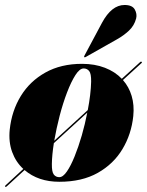

<svg xmlns="http://www.w3.org/2000/svg" viewBox="-24 -719 589 770"><path d="M-3 29.5Q-5.5 28 -2 24.5L69.5 -41.5Q39.5 -69 24.8 -109.2Q10 -149.5 15 -199Q23 -274.5 59.5 -334Q96 -393.5 158.2 -428.2Q220.5 -463 305 -463Q356 -463 396.8 -447.2Q437.5 -431.5 464.5 -403L538 -470Q541.5 -473.5 543.5 -471Q547 -469.5 543.5 -466L469 -398Q493 -371 504 -334.2Q515 -297.5 510.5 -253.5Q503 -181 467.2 -121.2Q431.5 -61.5 368.2 -25.8Q305 10 214 10Q129.5 10 74.5 -37L3 28.5Q-0.5 32 -3 29.5ZM311.5 -444.5Q295.5 -444.5 278.5 -418Q261.5 -391.5 245 -348.5Q228.5 -305.5 215.2 -254.5Q202 -203.5 193.5 -154.5L328 -277.5Q334 -308.5 337.5 -337.8Q341 -367 341.5 -391.5Q342 -424 333.5 -434.2Q325 -444.5 311.5 -444.5ZM214 -8.5Q228.5 -8.5 244.2 -31.2Q260 -54 275.2 -91.8Q290.5 -129.5 303.8 -175.2Q317 -221 326 -267.5L192 -145Q184.5 -97.5 184 -61.5Q183.5 -29.5 191.8 -19Q200 -8.5 214 -8.5ZM385 -627.5Q423.5 -699 475.5 -699Q506.5 -699 516.5 -681Q526.5 -663 522 -645Q514.5 -616 493 -596Q471.5 -576 445.5 -561.5L319 -490Q315 -488 313.5 -490.5Q312.5 -491.5 315 -496.5Z"/></svg>

Font: Fraunces 144pt S000 Black
Style: Italic
Weight: 900
Italic angle: -16°
Version: Version 1.000; ttfautohint (v1.8.3)